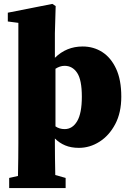

<svg xmlns="http://www.w3.org/2000/svg" viewBox="-20 -741 663 983"><path d="M27 222V170L72 160Q73 110 73.5 68.5Q74 27 74 -8V-624L20 -631V-676L248 -721L265 -710L261 -571V-445Q320 -503 403 -503Q459 -503 503.5 -474.5Q548 -446 574.5 -389Q601 -332 601 -246Q601 -164 570 -105.5Q539 -47 489.5 -15.5Q440 16 384 16Q344 16 314 3.5Q284 -9 261 -32V-8Q261 26 261.5 66.5Q262 107 263 155L316 170V222ZM311 -404Q298 -404 286.5 -400Q275 -396 264 -389V-94Q284 -80 311 -80Q351 -80 375 -120.5Q399 -161 399 -246Q399 -332 375 -368Q351 -404 311 -404Z"/></svg>

Font: Source Serif 4 Black
Style: Regular
Weight: 900
Designer: Frank Grießhammer
Foundry: Adobe
Version: Version 4.005;hotconv 1.1.0;makeotfexe 2.6.0